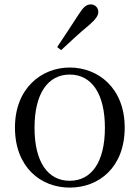

<svg xmlns="http://www.w3.org/2000/svg" viewBox="-20 -838 636 873"><path d="M297 15C430 15 547 -77 547 -258C547 -438 426 -531 297 -531C169 -531 48 -437 48 -258C48 -78 165 15 297 15ZM297 -16C198 -16 137 -101 137 -257C137 -413 198 -499 297 -499C396 -499 457 -413 457 -257C457 -101 396 -16 297 -16ZM240 -624 258 -610C299 -648 339 -686 384 -723C414 -749 427 -766 427 -784C427 -805 410 -818 393 -818C373 -818 359 -806 338 -773C305 -721 272 -673 240 -624Z"/></svg>

Font: Source Han Serif CN
Style: Regular
Weight: 400
Designer: Ryoko NISHIZUKA 西塚涼子 (kana & ideographs); Frank Grießhammer (Latin, Greek & Cyrillic); Wenlong ZHANG 张文龙 (bopomofo); San
Foundry: Adobe
Version: Version 2.003;hotconv 1.1.1;makeotfexe 2.6.0